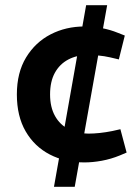

<svg xmlns="http://www.w3.org/2000/svg" viewBox="-20 -720 530 740"><path d="M188 0 312 -700H393L268 0ZM305 -94Q231 -94 172 -124.5Q113 -155 79 -213.5Q45 -272 45 -356Q45 -440 80.5 -498.5Q116 -557 175 -587.5Q234 -618 306 -618Q341 -618 373.5 -611.5Q406 -605 433 -594L461 -583L438 -491L404 -499Q382 -504 360 -506Q338 -508 319 -508Q276 -508 243 -490.5Q210 -473 191.5 -439.5Q173 -406 173 -356Q173 -307 192 -273Q211 -239 244.5 -222Q278 -205 321 -205Q341 -205 364.5 -207.5Q388 -210 413 -215L444 -222L468 -132L442 -121Q408 -107 372.5 -100.5Q337 -94 305 -94Z"/></svg>

Font: REM Medium Medium
Style: Regular
Weight: 500
Version: Version 1.005;gftools[0.9.28]